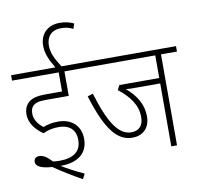

<svg xmlns="http://www.w3.org/2000/svg" viewBox="-102 -1004 1269 1220"><g transform="rotate(-10 532.0 -394.0)"><path d="M241 -245C302 -245 349 -215 349 -143C349 -69 300 -33 209 -33C195 -33 181 -34 167 -36C138 -68 111 -85 87 -85C64 -85 52 -72 52 -53C52 -18 102 -6 157 -2C209 34 270 72 335 108L352 75C301 52 251 25 209 0C210 0 211 0 212 0C317 0 387 -47 387 -143C387 -228 329 -280 243 -280C204 -280 173 -273 146 -262C120 -281 90 -315 90 -356C90 -377 94 -393 104 -404C120 -422 142 -429 189 -429H338V-587H446V-622H325C288 -679 269 -719 269 -766C269 -821 300 -861 364 -861C394 -861 416 -856 441 -843L452 -876C427 -888 399 -896 360 -896C288 -896 233 -851 233 -771C233 -721 253 -676 286 -622H0V-587H301V-464H196C126 -464 97 -451 75 -426C60 -409 53 -388 53 -359C53 -298 96 -253 139 -223C172 -239 205 -245 241 -245Z M961 -587H1064V-622H433V-587H924V-441H667L651 -411C718 -359 768 -297 768 -218C768 -161 740 -132 690 -132C610 -132 551 -218 491 -416L456 -405C529 -168 600 -97 693 -97C752 -97 805 -134 805 -215C805 -294 765 -355 703 -408C721 -406 743 -406 764 -406H924V0H961Z"/></g></svg>

Font: Noto Sans SemiCondensed ExtraLight
Style: Italic
Weight: 200
Width: 4
Italic angle: -12°
Designer: Monotype Design Team
Foundry: Monotype Imaging Inc.
Version: Version 2.013